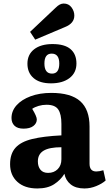

<svg xmlns="http://www.w3.org/2000/svg" viewBox="-20 -1051 618 1085"><path d="M191 14Q119 14 78 -23.5Q37 -61 37 -123Q37 -182 67.5 -216Q98 -250 162 -265.5Q226 -281 327 -286V-351Q327 -406 309 -432.5Q291 -459 243 -459Q220 -459 198 -452.5Q176 -446 162 -436Q188 -393 188 -376Q188 -354 168.5 -339Q149 -324 113 -324Q79 -324 62 -340.5Q45 -357 45 -384Q45 -424 73.5 -456Q102 -488 153 -507Q204 -526 270 -526Q381 -526 433.5 -479Q486 -432 486 -336V-126Q486 -82 524 -82Q541 -82 564 -89L577 -31Q557 -13 524 0.5Q491 14 457 14Q408 14 379.5 -9Q351 -32 344 -69Q323 -34 286 -10Q249 14 191 14ZM252 -74Q285 -74 306 -95Q327 -116 327 -151V-219Q259 -219 226.5 -199.5Q194 -180 194 -139Q194 -110 208.5 -92Q223 -74 252 -74ZM268 -580Q204 -580 169.5 -610Q135 -640 135 -691Q135 -743 173 -772.5Q211 -802 277 -802Q345 -802 378.5 -773.5Q412 -745 412 -692Q412 -640 373 -610Q334 -580 268 -580ZM274 -635Q315 -635 315 -692Q315 -748 272 -748Q231 -748 231 -692Q231 -635 274 -635ZM179 -827 150 -871 293 -1006Q307 -1020 318 -1025.5Q329 -1031 340 -1031Q368 -1031 384 -1009.5Q400 -988 400 -963Q400 -919 347 -898Z"/></svg>

Font: Literata
Style: Bold
Weight: 700
Designer: Latin by Veronika Burian and Jose Scaglione. Greek by Irene Vlachou. Cyrillic by Vera Evstafieva.
Foundry: TypeTogether
Version: Version 3.103; ttfautohint (v1.8.4.7-5d5b);gftools[0.9.29]